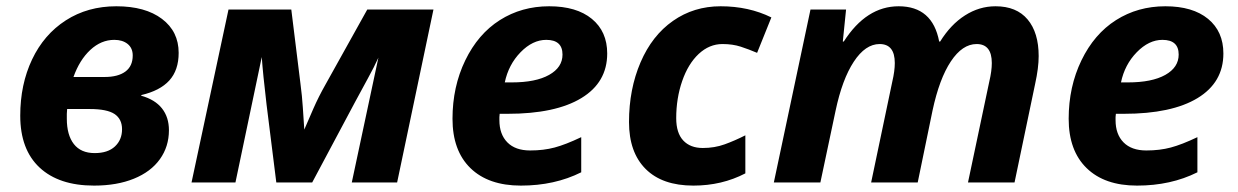

<svg xmlns="http://www.w3.org/2000/svg" viewBox="-20 -576 3906 606"><path d="M347.2 -556.2Q438.5 -556.2 491.2 -516.4Q543.9 -476.6 543.9 -409.2Q543.9 -354.5 514.4 -322Q484.9 -289.6 425.8 -275.9V-273.9Q469.2 -261.7 491.2 -233.9Q513.2 -206.1 513.2 -165Q513.2 -113.3 484.6 -73.5Q456.1 -33.7 402.6 -12Q349.1 9.8 276.9 9.8Q166 9.8 105 -47.1Q43.9 -104 43.9 -210.9Q43.9 -309.6 81.3 -388.4Q118.7 -467.3 187.7 -511.7Q256.8 -556.2 347.2 -556.2ZM191.9 -231.9 190.9 -216.8V-201.2Q190.9 -149.9 213.1 -121.3Q235.4 -92.8 278.8 -92.8Q320.3 -92.8 342.8 -113.8Q365.2 -134.8 365.2 -168Q365.2 -200.2 341.6 -216.1Q317.9 -231.9 263.2 -231.9ZM340.8 -450.2Q299.3 -450.2 265.1 -418.5Q231 -386.7 211.9 -333H310.1Q352.5 -333 375.7 -350.1Q398.9 -367.2 398.9 -400.9Q398.9 -424.3 382.8 -437.3Q366.7 -450.2 340.8 -450.2Z M1174.3 -394Q1160.6 -363.8 1140.6 -327.6Q1120.6 -291.5 1100.1 -252.9L965.3 0H852.1L821.3 -246.1Q809.6 -345.2 806.2 -396L723.1 0H584.5L701.2 -545.9H899.4L928.2 -313Q933.6 -272 935.8 -236.8Q938 -201.7 940.4 -167Q953.1 -196.3 969.2 -233.4Q985.4 -270.5 1007.3 -309.1L1139.2 -545.9H1348.1L1233.4 0H1090.3Z M1704.1 -450.2Q1661.1 -450.2 1623 -411.1Q1585 -372.1 1573.2 -315.9H1595.2Q1670.9 -315.9 1713.1 -339.6Q1755.4 -363.3 1755.4 -403.8Q1755.4 -450.2 1704.1 -450.2ZM1624 9.8Q1521.5 9.8 1464.8 -45.4Q1408.2 -100.6 1408.2 -201.2Q1408.2 -302.2 1448.5 -385.5Q1488.8 -468.8 1557.6 -512.5Q1626.5 -556.2 1713.4 -556.2Q1799.8 -556.2 1848.1 -516.4Q1896.5 -476.6 1896.5 -407.2Q1896.5 -315.9 1814.9 -266.4Q1733.4 -216.8 1582 -216.8H1557.1L1556.2 -206.5V-196.8Q1556.2 -152.3 1581.3 -126.7Q1606.4 -101.1 1653.3 -101.1Q1695.8 -101.1 1730.5 -110.4Q1765.1 -119.6 1814.5 -143.1V-32.2Q1730.5 9.8 1624 9.8Z M2168.5 9.8Q2070.3 9.8 2017.8 -42.7Q1965.3 -95.2 1965.3 -190.9Q1965.3 -294.4 2001.7 -379.2Q2038.1 -463.9 2104 -510Q2169.9 -556.2 2254.4 -556.2Q2343.3 -556.2 2414.6 -521L2369.6 -409.2Q2343.3 -420.4 2317.9 -428.7Q2292.5 -437 2260.3 -437Q2218.8 -437 2185.3 -405.8Q2151.9 -374.5 2133.1 -320.1Q2114.3 -265.6 2114.3 -203.1Q2114.3 -156.2 2136.5 -132.6Q2158.7 -108.9 2198.2 -108.9Q2235.4 -108.9 2267.1 -120.4Q2298.8 -131.8 2332.5 -148.9V-28.8Q2258.3 9.8 2168.5 9.8Z M2816.4 -556.2Q2923.3 -556.2 2944.3 -444.8H2947.3Q2980.5 -498.5 3025.6 -527.3Q3070.8 -556.2 3122.1 -556.2Q3188.5 -556.2 3223.4 -514.6Q3258.3 -473.1 3258.3 -398.9Q3258.3 -361.8 3247.1 -311L3182.1 0H3035.2L3102.5 -318.8Q3110.4 -352.1 3110.4 -377Q3110.4 -437 3062.5 -437Q3017.6 -437 2981.2 -382.3Q2944.8 -327.6 2923.3 -227.1L2876.5 0H2729.5L2796.4 -318.8Q2804.2 -352.1 2804.2 -377Q2804.2 -437 2756.3 -437Q2711.4 -437 2674.8 -381.3Q2638.2 -325.7 2617.2 -226.1L2569.3 0H2422.4L2538.1 -545.9H2650.4L2640.1 -444.8H2643.1Q2714.4 -556.2 2816.4 -556.2Z M3648.9 -450.2Q3606 -450.2 3567.9 -411.1Q3529.8 -372.1 3518.1 -315.9H3540Q3615.7 -315.9 3658 -339.6Q3700.2 -363.3 3700.2 -403.8Q3700.2 -450.2 3648.9 -450.2ZM3568.8 9.8Q3466.3 9.8 3409.7 -45.4Q3353 -100.6 3353 -201.2Q3353 -302.2 3393.3 -385.5Q3433.6 -468.8 3502.4 -512.5Q3571.3 -556.2 3658.2 -556.2Q3744.6 -556.2 3793 -516.4Q3841.3 -476.6 3841.3 -407.2Q3841.3 -315.9 3759.8 -266.4Q3678.2 -216.8 3526.9 -216.8H3502L3501 -206.5V-196.8Q3501 -152.3 3526.1 -126.7Q3551.3 -101.1 3598.1 -101.1Q3640.6 -101.1 3675.3 -110.4Q3710 -119.6 3759.3 -143.1V-32.2Q3675.3 9.8 3568.8 9.8Z"/></svg>

Font: Zoram GWebM
Style: Bold Italic
Weight: 700
Italic angle: -12°
Foundry: Ascender Corporation
Version: Version 1.000